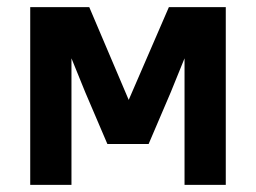

<svg xmlns="http://www.w3.org/2000/svg" viewBox="-20 -520 720 540"><path d="M220 -260 181 -356V0H65V-500H231L342 -239L455 -500H615V0H499V-356L460 -260L398 -115H282Z"/></svg>

Font: PT Root UI Web Bold
Style: Regular
Weight: 700
Designer: Vitaly Kuzmin
Foundry: ParaType Ltd.
Version: Version 1.000W